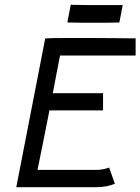

<svg xmlns="http://www.w3.org/2000/svg" viewBox="-20 -795 597 817"><path d="M502.4 -773.4H494.1H414.1C369.1 -773.4 321.8 -773.4 290 -774.4L281.2 -775.4L266.6 -699.7L274.9 -699.2C308.1 -698.2 344.7 -698.2 380.9 -698.2C417 -698.2 451.2 -698.2 479.5 -699.2H487.8ZM172.4 -631.3 49.3 1.5H388.2C425.3 1.5 446.8 -4.4 468.8 -13.2L444.3 -82C444.3 -82 420.4 -72.3 393.1 -72.3H139.6C147 -109.9 168.5 -211.4 187.5 -310.5L189.9 -325.2H418.5V-398.4H204.6L235.4 -558.6H557.1V-631.8H549.3C513.2 -631.8 446.8 -633.3 374 -633.3H320.3H272.5C234.4 -633.3 200.2 -633.3 172.4 -631.3Z"/></svg>

Font: Fantasque Sans Mono
Style: RegItalic
Weight: 400
Italic angle: -11°
Monospace: yes
Designer: Jany Belluz
Version: Version 1.6.3